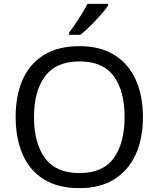

<svg xmlns="http://www.w3.org/2000/svg" viewBox="-20 -964 821 994"><path d="M720 -358Q720 -247 682.5 -164.5Q645 -82 572 -36Q499 10 391 10Q280 10 206.5 -36Q133 -82 97 -165Q61 -248 61 -359Q61 -469 97 -551Q133 -633 206.5 -679Q280 -725 392 -725Q499 -725 572 -679.5Q645 -634 682.5 -551.5Q720 -469 720 -358ZM156 -358Q156 -223 213 -145.5Q270 -68 391 -68Q513 -68 569 -145.5Q625 -223 625 -358Q625 -493 569 -569.5Q513 -646 392 -646Q271 -646 213.5 -569.5Q156 -493 156 -358ZM539 -934Q527 -916 502 -887.5Q477 -859 448.5 -830.5Q420 -802 396 -784H338V-796Q353 -815 370.5 -841Q388 -867 405 -894.5Q422 -922 433 -944H539Z"/></svg>

Font: Noto Sans Elymaic
Style: Regular
Weight: 400
Designer: Morgane Pierson
Foundry: Google LLC
Version: Version 1.002; ttfautohint (v1.8.4.7-5d5b)